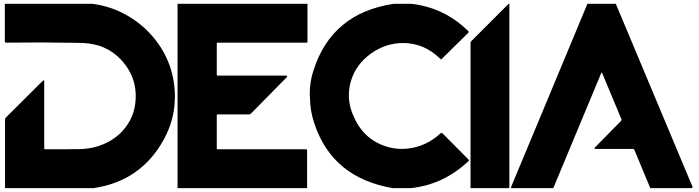

<svg xmlns="http://www.w3.org/2000/svg" viewBox="-20 -800 3602 990"><path d="M457 -780.3Q543.9 -768.6 617.2 -730.5Q690.4 -692.4 746.1 -634.8Q782.2 -597.7 809.6 -554.7Q836.9 -510.7 854.5 -462.9Q881.8 -385.7 881.8 -301.8Q881.8 -288.1 880.9 -274.4Q876 -174.8 824.2 -80.1Q766.6 25.4 675.8 88.9Q585.9 151.4 463.9 169.9Q311.5 169.9 5.9 169.9Q5.9 51.8 5.9 -183.6Q5.9 -186.5 6.8 -189.5Q7.8 -191.4 9.8 -193.4Q74.2 -256.8 202.1 -384.8Q203.1 -385.7 204.1 -385.7Q206.1 -385.7 207 -384.8Q208 -383.8 208 -383.8Q208 -382.8 208 -382.8Q208 -266.6 208 -35.2Q208 -33.2 209 -31.2Q210.9 -30.3 212.9 -30.3Q257.8 -30.3 302.7 -30.3Q347.7 -30.3 392.6 -31.2Q432.6 -32.2 470.7 -42Q507.8 -51.8 540 -69.3Q601.6 -102.5 639.6 -161.1Q677.7 -219.7 679.7 -295.9Q682.6 -388.7 628.9 -461.9Q576.2 -535.2 491.2 -564.5Q469.7 -570.3 441.4 -575.2Q413.1 -579.1 377 -579.1Q286.1 -580.1 195.3 -581.1Q103.5 -581.1 11.7 -580.1Q8.8 -580.1 6.8 -582Q4.9 -584 4.9 -586.9Q4.9 -632.8 4.9 -678.7Q4.9 -724.6 4.9 -770.5Q4.9 -772.5 4.9 -775.4Q4.9 -777.3 4.9 -780.3Q112.3 -780.3 219.7 -780.3Q327.1 -780.3 434.6 -780.3Q439.5 -780.3 445.3 -780.3Q451.2 -780.3 457 -780.3Z M1565.4 -780.3Q1565.4 -714.8 1565.4 -585Q1565.4 -583 1564.5 -581.1Q1562.5 -580.1 1560.5 -580.1Q1452.1 -580.1 1342.8 -580.1Q1234.4 -580.1 1126 -580.1Q1120.1 -580.1 1114.3 -580.1Q1108.4 -580.1 1102.5 -580.1Q1100.6 -580.1 1098.6 -579.1Q1097.7 -577.1 1097.7 -575.2Q1097.7 -521.5 1097.7 -415Q1097.7 -413.1 1098.6 -411.1Q1100.6 -410.2 1102.5 -410.2Q1220.7 -410.2 1457 -410.2Q1458 -410.2 1459 -409.2Q1460.9 -407.2 1460.9 -406.2Q1460.9 -405.3 1460.9 -404.3Q1460 -403.3 1460 -403.3Q1398.4 -340.8 1274.4 -214.8Q1272.5 -212.9 1269.5 -210.9Q1266.6 -210 1263.7 -210Q1210 -210 1102.5 -210Q1100.6 -210 1098.6 -209Q1097.7 -207 1097.7 -205.1Q1097.7 -148.4 1097.7 -35.2Q1097.7 -33.2 1098.6 -31.2Q1100.6 -30.3 1102.5 -30.3Q1253.9 -30.3 1557.6 -30.3Q1560.5 -30.3 1562.5 -28.3Q1563.5 -27.3 1563.5 -24.4Q1563.5 41 1563.5 169.9Q1340.8 169.9 895.5 169.9Q895.5 -146.5 895.5 -780.3Q1054.7 -780.3 1213.9 -780.3Q1373 -780.3 1532.2 -780.3Q1540 -780.3 1548.8 -780.3Q1556.6 -780.3 1565.4 -780.3Z M2101.6 -780.3Q2186.5 -770.5 2259.8 -735.4Q2333 -700.2 2394.5 -639.6Q2396.5 -637.7 2396.5 -635.7Q2396.5 -632.8 2394.5 -630.9Q2348.6 -585.9 2257.8 -496.1Q2256.8 -494.1 2254.9 -494.1Q2252.9 -494.1 2251 -496.1Q2208 -538.1 2159.2 -558.6Q2110.4 -578.1 2061.5 -578.1Q1970.7 -579.1 1893.6 -524.4Q1816.4 -469.7 1790 -383.8Q1776.4 -339.8 1779.3 -290Q1783.2 -240.2 1808.6 -188.5Q1849.6 -102.5 1925.8 -63.5Q2002 -24.4 2085 -34.2Q2128.9 -39.1 2171.9 -58.6Q2214.8 -78.1 2252 -113.3Q2254.9 -114.3 2255.9 -114.3Q2257.8 -114.3 2260.7 -113.3Q2305.7 -67.4 2396.5 23.4Q2397.5 24.4 2397.5 26.4Q2397.5 28.3 2396.5 30.3Q2333 89.8 2259.8 125Q2185.5 160.2 2100.6 169.9Q2068.4 169.9 2004.9 169.9Q1850.6 143.6 1750 61.5Q1648.4 -21.5 1601.6 -161.1Q1579.1 -224.6 1578.1 -298.8Q1577.1 -305.7 1577.1 -312.5Q1577.1 -378.9 1595.7 -434.6Q1642.6 -584 1746.1 -669.9Q1848.6 -755.9 2009.8 -780.3Q2032.2 -780.3 2051.8 -780.3Q2070.3 -780.3 2101.6 -780.3Z M2606.4 -780.3Q2606.4 -464.8 2606.4 165Q2606.4 166 2606.4 166Q2606.4 167 2605.5 168Q2604.5 168.9 2604.5 168.9Q2604.5 168.9 2604.5 169.9Q2538.1 169.9 2406.2 169.9Q2406.2 -80.1 2406.2 -579.1Q2406.2 -581.1 2407.2 -584Q2408.2 -585.9 2410.2 -587.9Q2474.6 -652.3 2602.5 -780.3Q2603.5 -780.3 2604.5 -780.3Q2605.5 -780.3 2606.4 -780.3Z M3155.3 -780.3Q3287.1 -465.8 3550.8 163.1Q3550.8 164.1 3550.8 166Q3550.8 167 3549.8 168Q3549.8 168.9 3548.8 168.9Q3547.9 168.9 3546.9 169.9Q3475.6 169.9 3333 169.9Q3305.7 104.5 3251 -27.3Q3251 -29.3 3248 -30.3Q3246.1 -32.2 3243.2 -32.2Q3179.7 -32.2 3053.7 -32.2Q3045.9 -32.2 3044.9 -34.2Q3043.9 -37.1 3049.8 -42Q3093.8 -86.9 3182.6 -176.8Q3183.6 -178.7 3184.6 -180.7Q3185.5 -182.6 3184.6 -184.6Q3151.4 -263.7 3085.9 -420.9Q3085 -425.8 3083 -425.8Q3081.1 -425.8 3079.1 -420.9Q2997.1 -223.6 2833 169.9Q2760.7 169.9 2616.2 169.9Q2615.2 167 2615.2 165Q2615.2 163.1 2616.2 162.1Q2714.8 -73.2 2812.5 -308.6Q2911.1 -544.9 3008.8 -780.3Q3043 -780.3 3078.1 -780.3Q3113.3 -780.3 3148.4 -780.3Q3150.4 -780.3 3151.4 -780.3Q3153.3 -780.3 3155.3 -780.3Z"/></svg>

Font: Avicii Garde
Style: Regular
Weight: 500
Version: Version 1.0